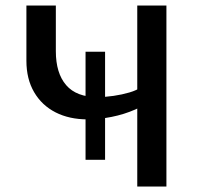

<svg xmlns="http://www.w3.org/2000/svg" viewBox="-20 -678 725 698"><path d="M291 -97V-490H362V-97ZM479 0V-658H585V0ZM299 -244Q232 -244 182 -269.5Q132 -295 104 -343Q76 -391 76 -457V-658H183V-492Q183 -412 220.5 -368.5Q258 -325 335 -325Q362 -325 393 -329.5Q424 -334 451 -342Q478 -350 492 -361L541 -322Q513 -298 472 -280Q431 -262 385.5 -253Q340 -244 299 -244Z"/></svg>

Font: Ysabeau Office SemiBold
Style: Regular
Weight: 600
Designer: Christian Thalmann (Catharsis Fonts)
Version: Version 2.001;gftools[0.9.30]; featfreeze: tnum,lnum,ss02